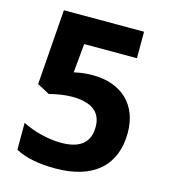

<svg xmlns="http://www.w3.org/2000/svg" viewBox="-108 -800 788 896"><g transform="rotate(15 285.5 -352.0)"><path d="M299.8 -456.1C270.5 -456.1 246.1 -453.6 226.1 -449.2L209 -445.8L222.2 -585.9H477.1V-713.9H89.8L63 -350.1L123 -317.9C148.9 -325.7 196.3 -334 231 -334C326.2 -334 374 -297.9 374 -226.1C374 -150.4 328.1 -112.8 235.8 -112.8C174.8 -112.8 100.1 -131.8 48.8 -159.2V-28.8C97.7 -2.9 161.6 9.8 241.2 9.8C424.3 9.8 525.9 -79.1 525.9 -238.8C525.9 -373.5 438 -456.1 299.8 -456.1Z"/></g></svg>

Font: Open Sans bold
Style: Bold
Weight: 700
Foundry: Ascender Corporation
Version: Version 1.100;PS 001.100;hotconv 1.0.88;makeotf.lib2.5.64775